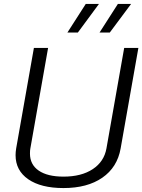

<svg xmlns="http://www.w3.org/2000/svg" viewBox="-20 -943 722 974"><path d="M59 -156Q59 -172 62 -190L152 -700H224L134 -190Q132 -181 132 -164Q132 -108 176.5 -77.5Q221 -47 302 -47Q393 -47 450.5 -85Q508 -123 520 -190L610 -700H682L592 -190Q575 -94 499 -41.5Q423 11 302 11Q188 11 123.5 -33.5Q59 -78 59 -156ZM415 -923H482L375 -778H322ZM578 -923H645L537 -778H485Z"/></svg>

Font: KoHo
Style: Italic
Weight: 400
Italic angle: -10°
Designer: Cadson Demak & Katatrad Team
Foundry: Cadson Demak Co.,Ltd.
Version: Version 1.000